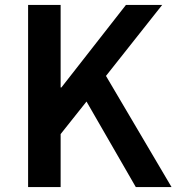

<svg xmlns="http://www.w3.org/2000/svg" viewBox="-20 -759 716 779"><path d="M94 0V-739H226V-404H229L491 -739H638L410 -451L676 0H531L331 -347L226 -215V0Z"/></svg>

Font: Noto Sans KR SemiBold
Style: Regular
Weight: 600
Designer: Ryoko NISHIZUKA  (kana, bopomofo & ideographs); Paul D. Hunt (Latin, Greek & Cyrillic); Sandoll Communications , Soo-you
Foundry: Adobe
Version: Version 2.004-H2;hotconv 1.0.118;makeotfexe 2.5.65603